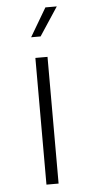

<svg xmlns="http://www.w3.org/2000/svg" viewBox="-53 -757 367 788"><g transform="rotate(-5 130.5 -362.5)"><path d="M106 0H156V-522H106ZM96 -608H135L212 -725H165Z"/></g></svg>

Font: Chess Sans Light
Style: Regular
Weight: 300
Designer: Wolf Bōese
Foundry: Wolf Bōese
Version: Version 7.223;Glyphs 3.3 (3306)